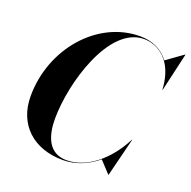

<svg xmlns="http://www.w3.org/2000/svg" viewBox="-134 -892 1029 1035"><g transform="rotate(20 380.0 -375.0)"><path d="M332.5 10C407.5 10 474.5 -19.5 529.5 -65.5L590.5 0H592.5L647.5 -220H645.5L643 -215C577.5 -89.5 469 4 351.5 4C247.5 4 217.5 -88 217.5 -185C217.5 -392 323.5 -753 522.5 -753C607 -753 694 -691.5 707 -547L708 -530H710L760.5 -750H758.5L663.5 -682C627 -732 570 -760 497.5 -760C254.5 -760 52.5 -528 52.5 -255C52.5 -92 164.5 10 332.5 10Z"/></g></svg>

Font: Bodoni* 96pt
Style: Bold Italic
Weight: 700
Italic angle: -13°
Version: Version 2.3